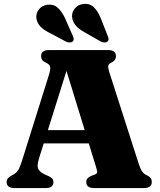

<svg xmlns="http://www.w3.org/2000/svg" viewBox="-20 -954 813 974"><path d="M176.5 -294H468.5L469.5 -226.5H175ZM251 -30.5Q251 -16.5 241.8 -8.2Q232.5 0 212.5 0H52.5Q33 0 23.2 -8.2Q13.5 -16.5 13.5 -30.5Q13.5 -40.5 18.5 -47.5Q23.5 -54.5 35 -61.5L47 -68Q63.5 -77 72.5 -91.5Q81.5 -106 92.5 -141L228.5 -575Q237 -602.5 234.2 -615Q231.5 -627.5 214 -635.5Q200 -642 194.2 -650Q188.5 -658 188.5 -669.5Q188.5 -684 198.2 -692Q208 -700 228 -700H529Q549 -700 558.5 -692Q568 -684 568 -669.5Q568 -657 562 -649.2Q556 -641.5 544.5 -636Q532 -630.5 529.5 -621.2Q527 -612 533.5 -591L680.5 -133Q690 -102 698.8 -87.5Q707.5 -73 722 -66.5Q738.5 -58.5 744.2 -50.8Q750 -43 750 -30.5Q750 -16.5 740.2 -8.2Q730.5 0 710.5 0H457Q436.5 0 427 -8.2Q417.5 -16.5 417.5 -30.5Q417.5 -42 423.8 -49Q430 -56 442 -61.5L461.5 -68.5Q474.5 -74 473 -83.8Q471.5 -93.5 464.5 -115.5L309.5 -619.5L329.5 -633.5L178.5 -152.5Q171 -128 171 -113Q171 -98 180.2 -87.8Q189.5 -77.5 210 -67.5L227 -60.5Q238 -55 244.5 -48.5Q251 -42 251 -30.5ZM310 -861.5 348.5 -774Q352.5 -765 353.8 -757.8Q355 -750.5 349 -744Q343 -738.5 333.8 -738.5Q324.5 -738.5 315.5 -742.5L234 -786Q203 -801 185.8 -818.5Q168.5 -836 164.5 -861.5Q161.5 -886 177.2 -906.2Q193 -926.5 221 -930Q252.5 -933.5 273.2 -914.5Q294 -895.5 310 -861.5ZM491 -861.5 526 -773Q530 -764 530.8 -756.5Q531.5 -749 525 -743Q519 -738 509.2 -738.5Q499.5 -739 491 -743.5L411.5 -789Q381 -805.5 364.8 -824Q348.5 -842.5 345.5 -868.5Q344 -893 360.8 -912.5Q377.5 -932 406 -934Q437 -936.5 457 -916.5Q477 -896.5 491 -861.5Z"/></svg>

Font: Fraunces ExtraBold
Style: Regular
Weight: 800
Version: Version 1.000;[b76b70a41]